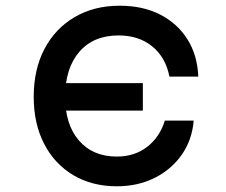

<svg xmlns="http://www.w3.org/2000/svg" viewBox="-20 -636 790 672"><path d="M196 -249V-345H480V-249ZM389 16Q302 16 236.5 -23Q171 -62 134.5 -132.5Q98 -203 98 -297Q98 -393 135.5 -464.5Q173 -536 241 -576Q309 -616 399 -616Q480 -616 540.5 -585Q601 -554 636 -498.5Q671 -443 674 -368H573Q560 -435 513 -473.5Q466 -512 395 -512Q307 -512 257.5 -454.5Q208 -397 208 -297Q208 -200 256.5 -144Q305 -88 389 -88Q451 -88 495 -122Q539 -156 557 -214H658Q652 -145 615.5 -93.5Q579 -42 520.5 -13Q462 16 389 16Z"/></svg>

Font: Martian Mono SemiExpanded
Style: Regular
Weight: 400
Width: 6
Monospace: yes
Designer: Roman Shamin
Foundry: Evil Martians
Version: Version 1.000